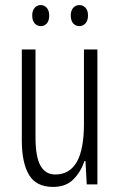

<svg xmlns="http://www.w3.org/2000/svg" viewBox="-20 -727 472 757"><path d="M364 -532V0H322L317 -92H313Q299 -50 269.5 -20Q240 10 189 10Q123 10 94.5 -37.5Q66 -85 66 -173V-532H120V-185Q120 -109 139.5 -74Q159 -39 198 -39Q254 -39 282.5 -88Q311 -137 311 -240V-532ZM107 -666Q107 -685 116.5 -696Q126 -707 141 -707Q155 -707 164.5 -696Q174 -685 174 -666Q174 -645 164.5 -634.5Q155 -624 141 -624Q126 -624 116.5 -635Q107 -646 107 -666ZM259 -666Q259 -685 268.5 -696Q278 -707 293 -707Q307 -707 317 -696.5Q327 -686 327 -666Q327 -646 317 -635Q307 -624 293 -624Q278 -624 268.5 -635Q259 -646 259 -666Z"/></svg>

Font: Noto Sans Lao UI ExtCond Light
Style: Regular
Weight: 300
Width: 2
Designer: Monotype Design Team
Foundry: Monotype Imaging Inc.
Version: Version 2.000; ttfautohint (v1.8.4.7-5d5b)